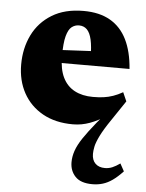

<svg xmlns="http://www.w3.org/2000/svg" viewBox="-52 -509 615 810"><g transform="rotate(5 255.0 -103.5)"><path d="M482 -101 426.5 -18.5Q396 26 382 54.8Q368 83.5 364.5 101.2Q361 119 361 131.5Q361 158 375.8 172.5Q390.5 187 416.5 187Q432.5 187 447.5 180.8Q462.5 174.5 480 162L497.5 194Q474.5 218.5 454.2 232.8Q434 247 413.5 253.2Q393 259.5 369.5 259.5Q320 259.5 297 235.2Q274 211 274 174.5Q274 150.5 282.5 125.8Q291 101 311.2 70.8Q331.5 40.5 364.5 0L399.5 -42L405.5 -33.5Q372 -10.5 337.2 2.2Q302.5 15 265.5 15Q191 15 137.5 -15Q84 -45 55.2 -97.5Q26.5 -150 26.5 -217.5Q26.5 -286.5 54 -342.8Q81.5 -399 135.8 -432.2Q190 -465.5 269.5 -465.5Q337 -465.5 382.5 -439.2Q428 -413 453 -362.5Q478 -312 483.5 -238.5H148V-291L392.5 -303.5L316 -271.5Q315.5 -319 309 -347.8Q302.5 -376.5 289.2 -389.8Q276 -403 255.5 -403Q238.5 -403 224.8 -392.5Q211 -382 203 -352.8Q195 -323.5 195 -266.5Q195 -212.5 212.2 -177.2Q229.5 -142 262 -124.8Q294.5 -107.5 340 -107.5Q364.5 -107.5 385 -110.2Q405.5 -113 425 -119.8Q444.5 -126.5 465.5 -138.5Z"/></g></svg>

Font: Newsreader 16pt 16pt ExtraBold
Style: Regular
Weight: 800
Version: Version 1.003